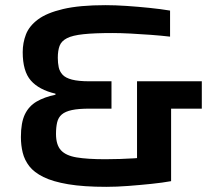

<svg xmlns="http://www.w3.org/2000/svg" viewBox="-20 -716 836 744"><path d="M392 8Q304 8 244.5 -2Q185 -12 148.5 -30Q112 -48 93.5 -72Q75 -96 68 -124.5Q61 -153 61 -185Q61 -241 76.5 -273Q92 -305 122 -322.5Q152 -340 195 -349V-353Q131 -368 99.5 -404Q68 -440 68 -514Q68 -550 80.5 -582.5Q93 -615 127 -640.5Q161 -666 224.5 -681Q288 -696 389 -696Q427 -696 471 -693Q515 -690 559 -685.5Q603 -681 639 -675V-574Q605 -578 564.5 -581Q524 -584 485 -586Q446 -588 416 -588Q346 -588 303.5 -583.5Q261 -579 239.5 -568Q218 -557 211 -538.5Q204 -520 204 -492Q204 -472 207.5 -455.5Q211 -439 222.5 -426.5Q234 -414 259 -407.5Q284 -401 327 -401H412V-295H327Q284 -295 258.5 -289.5Q233 -284 219.5 -272.5Q206 -261 201.5 -242Q197 -223 197 -197Q197 -155 216 -134Q235 -113 277 -106Q319 -99 388 -99Q418 -99 446 -100Q474 -101 499 -102.5Q524 -104 544 -106L511 -57V-401H762V-295H643V-14Q610 -8 566.5 -3.5Q523 1 477.5 4.5Q432 8 392 8Z"/></svg>

Font: Saira SemiExpanded SemiBold
Style: Regular
Weight: 600
Width: 6
Designer: Hector Gatti with collaboration of the Omnibus-Type team
Foundry: Omnibus-Type
Version: Version 1.101